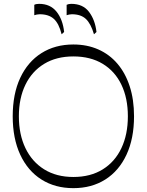

<svg xmlns="http://www.w3.org/2000/svg" viewBox="-20 -969 762 997"><path d="M361 8Q266 8 195 -37Q124 -82 85 -166Q46 -250 46 -365Q46 -481 85 -564.5Q124 -648 195 -693Q266 -738 361 -738Q432 -738 490 -712.5Q548 -687 589.5 -638.5Q631 -590 653.5 -521Q676 -452 676 -365Q676 -250 637 -166Q598 -82 527 -37Q456 8 361 8ZM361 -50Q450 -50 513.5 -89.5Q577 -129 610.5 -200Q644 -271 644 -365Q644 -459 610.5 -529Q577 -599 513.5 -637.5Q450 -676 361 -676Q273 -676 209.5 -637.5Q146 -599 112 -529Q78 -459 78 -365Q78 -271 112 -200Q146 -129 209.5 -89.5Q273 -50 361 -50ZM468 -791Q452 -846 426 -870.5Q400 -895 353 -895Q346 -895 339 -893.5Q332 -892 326 -890V-944Q336 -949 350 -949Q411 -949 442.5 -907Q474 -865 481 -803ZM300 -791Q286 -847 259.5 -871Q233 -895 186 -895Q179 -895 171.5 -893.5Q164 -892 158 -890V-944Q167 -949 183 -949Q241 -949 273.5 -908.5Q306 -868 313 -803Z"/></svg>

Font: Savate ExtraLight
Style: Regular
Weight: 200
Designer: Max Esnée
Foundry: Plomb Type
Version: Version 2.000